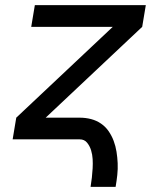

<svg xmlns="http://www.w3.org/2000/svg" viewBox="-20 -540 640 744"><path d="M331 184Q334 166 336 148Q338 130 339 112Q340 94 339 76.5Q338 59 333 42.5Q328 26 317.5 13Q307 0 289 0H29L43 -84L417 -436H101L115 -520H545L531 -436L157 -84H289Q312 -84 333 -78.5Q354 -73 371.5 -61Q389 -49 401 -31.5Q413 -14 420.5 6Q428 26 431.5 48Q435 70 436 92.5Q437 115 434.5 138Q432 161 428 184Z"/></svg>

Font: Iosevka Aile Medium
Style: Italic
Weight: 500
Italic angle: -9°
Designer: Belleve Invis
Foundry: Belleve Invis
Version: Version 31.1.0; ttfautohint (v1.8.4)